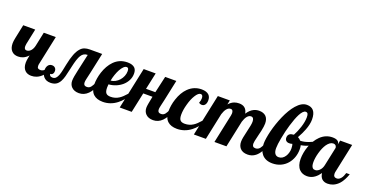

<svg xmlns="http://www.w3.org/2000/svg" viewBox="-31 -1456 4169 2167"><g transform="rotate(20 2053.0 -372.5)"><path d="M270 -22.5Q238.8 -53.7 238.8 -113.8Q238.8 -140.1 247.1 -179.2L252 -204.1Q222.2 -171.9 189 -158.7Q163.1 -147.9 131.8 -147.9Q84 -147.9 56.2 -176.3Q24.9 -207.5 24.9 -268.1Q24.9 -293 33.2 -333L67.9 -500H211.9L172.9 -314Q169.9 -299.3 169.9 -286.1Q169.9 -245.1 200.2 -245.1Q228.5 -245.1 250.5 -270Q271.5 -293.9 279.8 -333L314.9 -500H459L387.2 -160.2Q382.8 -145.5 382.8 -127.9Q382.8 -107.4 392.6 -99.1Q402.3 -90.8 423.8 -90.8Q451.7 -90.8 473.6 -115.7Q493.2 -137.7 504.9 -179.2H546.9Q520 -103 481.9 -58.6Q449.7 -22 409.2 -5.9Q379.4 5.9 346.2 5.9Q298.3 5.9 270 -22.5Z M492.7 -29.8Q480 -44.9 473.4 -65.2Q466.8 -85.4 466.8 -106.9Q466.8 -142.6 483.4 -164.8Q500 -187 528.8 -187Q552.2 -187 566.7 -172.6Q581.1 -158.2 581.1 -134.8Q581.1 -113.3 571 -100.8Q561 -88.4 546.4 -88.4Q543 -88.4 541 -88.9Q542 -75.2 549.3 -67.9Q559.1 -57.1 580.1 -57.1Q603.5 -57.1 618.7 -72.3Q633.8 -87.4 644.5 -116.2Q654.8 -145.5 661.6 -178.7Q666.5 -206.5 673.3 -235.8L676.8 -252Q692.4 -328.6 711.7 -377.4Q731 -426.3 755.4 -454.1Q777.3 -480 804.9 -490Q832.5 -500 868.7 -500H1016.1L962.9 -252L945.3 -174.8Q939 -146.5 939 -132.8Q939 -90.8 979 -90.8Q993.7 -90.8 1004.9 -95.9Q1016.1 -101.1 1025.9 -112.3Q1034.7 -122.6 1043.2 -138.2Q1051.8 -153.8 1063 -179.2H1105Q1042 5.9 918.9 5.9Q861.8 5.9 829.6 -26.4Q815.4 -40.5 808.1 -59.8Q800.8 -79.1 800.8 -100.1Q800.8 -142.1 822.8 -235.8L866.7 -434.1Q840.3 -434.1 821.8 -423.3Q803.2 -412.6 789.1 -389.6Q775.4 -367.7 764.2 -332.5Q752.9 -297.4 740.7 -242.2L738.8 -232.4Q723.6 -161.6 713.1 -123.5Q702.6 -85.4 688 -58.6Q669.9 -25.9 643.3 -10Q616.7 5.9 576.7 5.9Q522 5.9 492.7 -29.8Z M1092.3 -31.2Q1049.8 -70.8 1049.8 -152.8Q1049.8 -183.6 1055.9 -221.2Q1062 -258.8 1074.2 -296.4Q1087.9 -338.4 1109.1 -376Q1130.4 -413.6 1158.7 -442.4Q1224.1 -508.8 1319.8 -508.8Q1380.9 -508.8 1408.7 -479.5Q1430.2 -456.5 1430.2 -413.1Q1430.2 -370.6 1411.6 -333.3Q1393.1 -295.9 1360.4 -267.1Q1327.6 -238.8 1286.1 -221.9Q1244.6 -205.1 1200.2 -202.1Q1197.8 -176.8 1197.8 -162.1Q1197.8 -113.3 1216.3 -94.7Q1232.4 -78.1 1270 -78.1Q1324.2 -78.1 1369.1 -107.4Q1388.2 -119.6 1405.8 -136.5Q1423.3 -153.3 1446.8 -179.2H1481Q1433.6 -99.1 1372.1 -51.8Q1296.4 5.9 1206.1 5.9Q1132.3 5.9 1092.3 -31.2ZM1309.1 -303.2Q1329.6 -326.7 1341.3 -355.7Q1353 -384.8 1353 -415Q1353 -435.1 1347.4 -445.6Q1341.8 -456.1 1328.1 -456.1Q1310.1 -456.1 1291.7 -438.5Q1273.4 -420.9 1256.3 -390.1Q1240.7 -361.3 1228 -324.7Q1215.3 -288.1 1208 -250Q1235.8 -252 1262.2 -266.1Q1288.6 -280.3 1309.1 -303.2Z M1720.7 -26.4Q1706.5 -40.5 1699.2 -59.8Q1691.9 -79.1 1691.9 -100.1Q1691.9 -118.7 1697.5 -150.4Q1703.1 -182.1 1714.8 -240.2H1604L1552.7 0H1408.7L1514.6 -500H1658.7L1615.7 -299.8H1727.5L1772.9 -500H1906.7L1854 -252L1836.4 -174.8Q1829.6 -144.5 1829.6 -132.8Q1829.6 -90.8 1869.6 -90.8Q1884.8 -90.8 1896 -95.9Q1907.2 -101.1 1917 -112.3Q1925.8 -122.6 1933.8 -137.7Q1941.9 -152.8 1953.6 -179.2H1995.6Q1932.6 5.9 1809.6 5.9Q1752 5.9 1720.7 -26.4Z M1982.9 -31.2Q1940.4 -70.8 1940.4 -152.8Q1940.4 -183.6 1946.5 -221.4Q1952.6 -259.3 1965.3 -296.9Q1995.1 -388.2 2049.8 -442.4Q2117.2 -508.8 2209.5 -508.8Q2269.5 -508.8 2298.3 -480Q2320.8 -457 2320.8 -417Q2320.8 -381.8 2305.2 -362.3Q2290.5 -344.2 2267.6 -344.2Q2251 -344.2 2232.4 -356Q2244.6 -387.7 2244.6 -415Q2244.6 -434.1 2237.5 -445.1Q2230.5 -456.1 2216.8 -456.1Q2187.5 -456.1 2155.8 -404.3Q2127 -358.4 2107.9 -287.6Q2088.4 -218.3 2088.4 -162.1Q2088.4 -113.3 2106.9 -94.7Q2123 -78.1 2160.6 -78.1Q2214.8 -78.1 2259.8 -107.4Q2278.8 -119.6 2296.4 -136.5Q2314 -153.3 2337.4 -179.2H2371.6Q2324.2 -99.1 2262.7 -51.8Q2187 5.9 2096.7 5.9Q2022.9 5.9 1982.9 -31.2Z M2853.5 -29.3Q2827.6 -59.6 2827.6 -106.9Q2827.6 -129.4 2833.3 -159.2Q2838.9 -189 2850.1 -235.8Q2861.3 -283.7 2866.9 -312.3Q2872.6 -340.8 2872.6 -361.8Q2872.6 -413.1 2836.4 -413.1Q2811 -413.1 2789.6 -386.2Q2771.5 -363.3 2758.3 -320.8L2690.4 0H2546.4L2619.6 -345.2Q2622.6 -356.9 2622.6 -370.1Q2622.6 -390.1 2616.2 -400.9Q2607.9 -414.1 2592.3 -414.1Q2564 -414.1 2543 -386.7Q2524.4 -363.3 2511.2 -320.8L2443.4 0H2299.3L2405.3 -500H2549.3L2538.6 -448.2Q2567.9 -481 2602.5 -494.6Q2629.9 -504.9 2660.6 -504.9Q2702.6 -504.9 2727.5 -485.4Q2755.4 -463.4 2763.2 -418.9Q2795.4 -468.8 2837.4 -489.3Q2867.2 -503.9 2902.3 -503.9Q2952.6 -503.9 2981.9 -477.5Q3013.2 -448.7 3013.2 -391.1Q3013.2 -358.4 3001 -300.8Q2996.1 -276.9 2989.3 -252.4Q2977.1 -205.6 2969.2 -166Q2965.3 -145.5 2965.3 -132.8Q2965.3 -112.8 2974.4 -101.8Q2983.4 -90.8 3005.4 -90.8Q3035.2 -90.8 3055.7 -115.2Q3071.3 -133.8 3089.4 -179.2H3131.3Q3094.2 -69.3 3037.6 -25.4Q2997.6 5.9 2945.3 5.9Q2883.3 5.9 2853.5 -29.3Z M3115.2 -46.9Q3075.2 -93.3 3075.2 -175.8Q3075.2 -202.6 3081.3 -241.9Q3087.4 -281.2 3098.6 -326.7Q3123 -424.3 3163.6 -517.6Q3208.5 -620.1 3262.2 -681.6Q3322.8 -751 3385.3 -751Q3437.5 -751 3465.3 -719.7Q3495.1 -685.5 3495.1 -613.8Q3495.1 -557.1 3467.3 -485.4Q3446.3 -431.2 3413.6 -374Q3434.6 -363.8 3451.2 -344.2Q3494.6 -344.2 3549.8 -364.7Q3599.1 -382.3 3634.3 -407.2L3643.6 -379.9Q3615.7 -350.6 3571.8 -329.3Q3527.8 -308.1 3474.1 -298.8Q3479.5 -280.3 3479.5 -249Q3479.5 -199.2 3463.4 -153.8Q3447.3 -108.4 3416.5 -73.2Q3384.8 -36.6 3340.1 -16.4Q3295.4 3.9 3241.2 3.9Q3159.2 3.9 3115.2 -46.9ZM3361.3 -131.8Q3374.5 -151.9 3381.3 -176.5Q3388.2 -201.2 3388.2 -226.1Q3388.2 -263.2 3379.4 -280.8Q3369.6 -277.3 3363 -276.1Q3356.4 -274.9 3343.3 -274.9Q3319.3 -274.9 3305.4 -288.1Q3291.5 -301.3 3291.5 -324.2Q3291.5 -354 3311.5 -369.1Q3327.6 -381.3 3361.3 -383.8Q3388.2 -432.1 3409.7 -497.6Q3431.2 -564.5 3431.2 -618.2Q3431.2 -648.4 3423.6 -660.6Q3416 -672.9 3398.4 -672.9Q3382.8 -672.9 3366.7 -656.2Q3350.6 -639.6 3335 -609.9Q3306.6 -554.7 3279.3 -462.9Q3255.9 -385.3 3239.3 -295.9Q3224.1 -215.8 3224.1 -172.9Q3224.1 -132.3 3238.3 -110.4Q3253.4 -85.9 3285.2 -85.9Q3308.6 -85.9 3328.1 -98.1Q3347.7 -110.4 3361.3 -131.8Z M3566.4 -29.8Q3525.4 -71.8 3525.4 -154.8Q3525.4 -189.9 3532.5 -229Q3539.6 -268.1 3553.2 -306.2Q3584.5 -392.1 3638.7 -444.8Q3701.2 -504.9 3782.7 -504.9Q3823.2 -504.9 3843.5 -491Q3863.8 -477.1 3863.8 -454.1V-446.8L3874.5 -500H4018.6L3946.8 -160.2Q3942.4 -145.5 3942.4 -127.9Q3942.4 -85 3983.4 -85Q4010.7 -85 4033.2 -112.8Q4052.2 -136.2 4064.5 -179.2H4106.4Q4079.6 -103 4041.5 -58.6Q4009.3 -22 3968.8 -5.9Q3939 5.9 3905.8 5.9Q3863.3 5.9 3838.1 -17.3Q3813 -40.5 3807.6 -85.9Q3779.3 -45.9 3748 -23.4Q3708 5.9 3658.7 5.9Q3601.6 5.9 3566.4 -29.8ZM3771.5 -113.3Q3797.9 -138.7 3806.6 -179.2L3854.5 -404.8Q3854.5 -409.7 3852.3 -416.3Q3850.1 -422.9 3846.2 -428.7Q3834.5 -442.9 3813.5 -442.9Q3793.5 -442.9 3774.7 -429.7Q3755.9 -416.5 3739.3 -393.1Q3710 -350.6 3690.9 -282.2Q3682.1 -252 3677.7 -222.4Q3673.3 -192.9 3673.3 -168.9Q3673.3 -119.1 3691.9 -101.6Q3698.2 -94.7 3706.1 -92.8Q3713.9 -90.8 3723.6 -90.8Q3734.9 -90.8 3747.3 -96.7Q3759.8 -102.5 3771.5 -113.3Z"/></g></svg>

Font: Pattaya
Style: Regular
Weight: 400
Designer: Pablo Impallari / Thai characters Designed by Thanarat Vachiruckul and Suppakit Chalermlarp
Foundry: Pablo Impallari
Version: Version 2.000